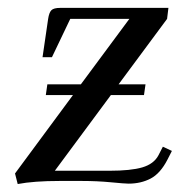

<svg xmlns="http://www.w3.org/2000/svg" viewBox="-20 -459 475 487"><path d="M18.1 -19 165 -217.8H96.2L100.1 -245.1H185.1L308.1 -411.1H158.2L111.8 -314H87.9L102.1 -411.1Q104.5 -427.2 110.4 -433.1Q116.2 -439 132.8 -439H407.2L403.8 -411.1L280.8 -245.1H349.1L345.2 -217.8H261.2L119.1 -25.9H257.8Q311.5 -25.9 340.8 -34.4Q370.1 -43 381.8 -64.9L393.1 -86.9L416 -76.2L404.8 -54.2Q386.7 -19 362.1 -6.1Q337.4 6.8 306.2 6.8Q296.9 6.8 261.7 3.4Q226.6 0 188 0H130.9Q65.9 0 24.9 7.8Z"/></svg>

Font: Dihjauti
Style: Bold Italic
Weight: 700
Italic angle: -9°
Designer: T. Christopher White
Version: Version 3.0.0